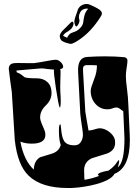

<svg xmlns="http://www.w3.org/2000/svg" viewBox="-20 -947 680 961"><path d="M319 -6Q188 -6 124 -67Q68 -120 54 -246L39 -487Q33 -526 24 -601Q23 -629 53 -631Q64 -632 82.5 -631.5Q101 -631 120 -631Q139 -631 150 -631Q161 -632 183.5 -636Q206 -640 228 -644Q250 -648 259 -648Q271 -648 283 -637Q295 -626 296 -614V-612Q296 -604 281 -601L283 -594Q283 -586 283 -572.5Q283 -559 282 -541Q281 -505 282 -487Q283 -473 283.5 -461.5Q284 -450 284 -441Q284 -410 279 -408Q272 -424 260 -504Q248 -584 250 -599Q240 -599 214 -602Q203 -604 194 -604.5Q185 -605 178 -604Q159 -602 129.5 -600Q100 -598 62 -594L64 -585Q80 -580 101 -562Q106 -558 122.5 -556.5Q139 -555 165 -555Q197 -555 217.5 -536Q238 -517 238 -482Q238 -447 210 -420Q179 -391 181 -355Q182 -345 188 -330Q194 -315 200.5 -300.5Q207 -286 207 -276Q210 -228 139 -228Q108 -228 82 -238Q99 -145 149 -98Q151 -143 181 -160L240 -178Q275 -189 284 -221Q276 -244 275 -283V-298Q275 -324 282 -325Q284 -324 286 -301Q289 -261 301 -241Q309 -229 323.5 -224Q338 -219 357 -220Q375 -221 385 -237Q395 -253 395 -272Q395 -283 392 -302.5Q389 -322 386 -342.5Q383 -363 382 -375L371 -586Q367 -659 416 -662Q464 -665 503 -665Q531 -665 555 -664Q579 -663 599 -661Q617 -660 618 -644Q618 -633 614 -608.5Q610 -584 610 -567Q610 -542 615.5 -503Q621 -464 623 -411L627 -321Q630 -266 630 -247Q630 -107 553 -77Q544 -60 519 -47Q494 -34 462.5 -25.5Q431 -17 401 -12.5Q371 -8 353 -7Q344 -6 335.5 -6Q327 -6 319 -6ZM403 -47Q441 -53 477 -67Q472 -68 470 -72Q470 -84 523 -93Q536 -102 547 -112.5Q558 -123 566 -136Q568 -138 570 -141Q572 -144 576 -147Q577 -139 575 -129.5Q573 -120 569 -109Q603 -133 603 -254Q603 -270 597 -390Q589 -396 580 -402.5Q571 -409 561 -409Q555 -409 542.5 -404.5Q530 -400 523 -400Q486 -398 461 -423.5Q436 -449 434 -487Q433 -498 438 -513.5Q443 -529 451 -550Q459 -570 462 -586.5Q465 -603 465 -615V-620Q456 -621 442.5 -621Q429 -621 412 -621Q399 -620 396 -609Q395 -605 396 -585L407 -388Q409 -372 413.5 -348.5Q418 -325 423 -294H426Q436 -294 453.5 -299.5Q471 -305 478 -305Q496 -305 513.5 -295.5Q531 -286 543.5 -270.5Q556 -255 556 -237Q559 -196 517 -179L440 -155Q401 -137 401 -95Q401 -70 402 -58Q403 -46 403 -47ZM329 -728Q290 -737 284 -749Q279 -759 279 -767Q279 -770 281 -776Q285 -784 291 -791Q299 -799 310.5 -810.5Q322 -822 335 -835Q340 -840 343 -838Q348 -836 348 -829Q348 -822 344 -814Q341 -807 334.5 -801Q328 -795 322 -791Q309 -784 304 -779Q299 -774 297 -771Q297 -770 296.5 -770Q296 -770 296 -769Q296 -767 305 -763L316 -758Q321 -769 327.5 -775.5Q334 -782 356 -789Q372 -795 386 -812Q396 -825 397 -838Q399 -856 402 -866.5Q405 -877 406 -880Q414 -897 422 -903Q419 -904 413 -904Q404 -904 394.5 -899Q385 -894 380 -882Q377 -876 376 -871Q375 -866 375 -861Q375 -858 375.5 -855Q376 -852 377 -849Q378 -847 378 -844Q378 -839 375 -831Q364 -808 358 -817Q352 -828 352 -839Q352 -844 353.5 -849Q355 -854 356 -859Q363 -878 366.5 -888.5Q370 -899 370 -900Q377 -914 389 -920.5Q401 -927 413 -927Q424 -927 431 -923Q477 -903 485 -892Q490 -887 490 -880Q490 -875 487 -869Q486 -867 482.5 -861.5Q479 -856 473 -847Q424 -775 359 -737Q351 -733 343.5 -729.5Q336 -726 329 -728ZM370 -900Q370 -900 370 -900Q370 -900 370 -900Z"/></svg>

Font: Moo Lah Lah
Style: Regular
Weight: 400
Designer: Robert E. Leuschke
Foundry: Robert E. Leuschke
Version: Version 1.010; ttfautohint (v1.8.3)